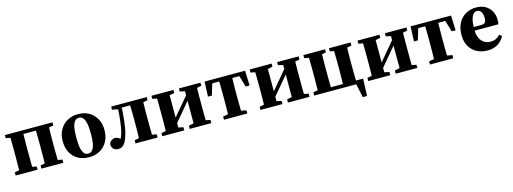

<svg xmlns="http://www.w3.org/2000/svg" viewBox="-10 -1248 5791 2168"><g transform="rotate(-15 2885.5 -164.5)"><path d="M78 0Q80 -24 80.5 -60.5Q81 -97 81.5 -137Q82 -177 82 -209V-264Q82 -296 81.5 -336Q81 -376 80.5 -413Q80 -450 78 -473H235Q233 -450 232.5 -413Q232 -376 231.5 -336Q231 -296 231 -264V-209Q231 -177 231.5 -137Q232 -97 232.5 -60.5Q233 -24 235 0ZM377 0Q379 -24 379.5 -60.5Q380 -97 380.5 -137Q381 -177 381 -209V-264Q381 -296 380.5 -336Q380 -376 379.5 -413Q379 -450 377 -473H533Q532 -450 531 -413Q530 -376 529.5 -336Q529 -296 529 -264V-209Q529 -177 529.5 -137Q530 -97 531 -60.5Q532 -24 533 0ZM27 0V-37L120 -55H193L283 -37V0ZM328 0V-37L419 -55H493L584 -37V0ZM27 -437V-473H171V-419H120ZM441 -419V-473H584V-437L493 -419ZM172 -431V-473H437V-431Z M884 15Q809 15 754 -16.5Q699 -48 669.5 -105Q640 -162 640 -237Q640 -313 672 -369.5Q704 -426 759 -457Q814 -488 884 -488Q957 -488 1011.5 -457Q1066 -426 1097.5 -370Q1129 -314 1129 -238Q1129 -162 1098 -105Q1067 -48 1012.5 -16.5Q958 15 884 15ZM884 -27Q912 -27 931 -48Q950 -69 960 -115Q970 -161 970 -237Q970 -313 960 -359Q950 -405 931 -425.5Q912 -446 884 -446Q856 -446 837 -425Q818 -404 808.5 -358Q799 -312 799 -236Q799 -160 808.5 -114Q818 -68 837 -47.5Q856 -27 884 -27Z M1225 11Q1192 11 1171 -8.5Q1150 -28 1149 -66Q1157 -91 1176 -105Q1195 -119 1222 -119Q1246 -119 1264 -105Q1282 -91 1297 -71V-60H1263V-73Q1275 -86 1283.5 -103.5Q1292 -121 1299 -143Q1312 -185 1320 -238.5Q1328 -292 1333 -352Q1338 -412 1341 -473H1384Q1383 -426 1379.5 -378Q1376 -330 1371 -284Q1366 -238 1358.5 -195Q1351 -152 1339 -114Q1326 -70 1309 -42Q1292 -14 1271.5 -1.5Q1251 11 1225 11ZM1270 -437V-473H1371L1370 -419H1358ZM1364 -431V-473H1543V-431ZM1428 0V-37L1520 -55H1595L1686 -37V0ZM1479 0Q1480 -24 1481 -60.5Q1482 -97 1482.5 -137Q1483 -177 1483 -209V-264Q1483 -296 1482.5 -336Q1482 -376 1481 -413Q1480 -450 1479 -473H1635Q1634 -450 1633 -413Q1632 -376 1631.5 -336Q1631 -296 1631 -264V-209Q1631 -177 1631.5 -137Q1632 -97 1633 -60.5Q1634 -24 1635 0ZM1542 -419V-473H1686V-437L1594 -419Z M1741 0V-37L1833 -55H1912L1998 -37V0ZM2062 0V-37L2144 -55H2223L2314 -37V0ZM1792 0Q1794 -24 1794.5 -60.5Q1795 -97 1795.5 -137Q1796 -177 1796 -209V-264Q1796 -296 1795.5 -336Q1795 -376 1794.5 -413Q1794 -450 1792 -473H1941V0ZM1903 -55 1868 -100H1887L2021 -259L2154 -418L2185 -371H2169L2036 -213ZM2120 0V-473H2264Q2262 -450 2261 -413Q2260 -376 2260 -336Q2260 -296 2260 -264V-209Q2260 -177 2260 -137Q2260 -97 2261 -60.5Q2262 -24 2264 0ZM1741 -437V-473H1998V-437L1912 -419H1834ZM2062 -437V-473H2314V-437L2223 -419H2144Z M2355 -299 2362 -473H2835L2842 -299H2796L2746 -468L2796 -431H2400L2451 -468L2401 -299ZM2462 0V-37L2557 -55H2640L2735 -37V0ZM2520 0Q2522 -24 2522.5 -60.5Q2523 -97 2523.5 -137Q2524 -177 2524 -209V-264Q2524 -296 2523.5 -336Q2523 -376 2522.5 -413Q2522 -450 2520 -473H2676Q2675 -450 2674 -413Q2673 -376 2672.5 -336Q2672 -296 2672 -264V-209Q2672 -177 2672.5 -137Q2673 -97 2674 -60.5Q2675 -24 2676 0Z M2889 0V-37L2981 -55H3060L3146 -37V0ZM3210 0V-37L3292 -55H3371L3462 -37V0ZM2940 0Q2942 -24 2942.5 -60.5Q2943 -97 2943.5 -137Q2944 -177 2944 -209V-264Q2944 -296 2943.5 -336Q2943 -376 2942.5 -413Q2942 -450 2940 -473H3089V0ZM3051 -55 3016 -100H3035L3169 -259L3302 -418L3333 -371H3317L3184 -213ZM3268 0V-473H3412Q3410 -450 3409 -413Q3408 -376 3408 -336Q3408 -296 3408 -264V-209Q3408 -177 3408 -137Q3408 -97 3409 -60.5Q3410 -24 3412 0ZM2889 -437V-473H3146V-437L3060 -419H2982ZM3210 -437V-473H3462V-437L3371 -419H3292Z M3568 0Q3570 -24 3570.5 -60.5Q3571 -97 3571.5 -137Q3572 -177 3572 -209V-264Q3572 -296 3571.5 -336Q3571 -376 3570.5 -413Q3570 -450 3568 -473H3725Q3723 -450 3722.5 -413Q3722 -376 3721.5 -336Q3721 -296 3721 -264V-209Q3721 -177 3721.5 -137Q3722 -97 3722.5 -60.5Q3723 -24 3725 0ZM3862 0Q3863 -24 3864 -60.5Q3865 -97 3865.5 -137Q3866 -177 3866 -209V-264Q3866 -296 3865.5 -336Q3865 -376 3864 -413Q3863 -450 3862 -473H4018Q4017 -450 4016 -413Q4015 -376 4014.5 -336Q4014 -296 4014 -264V-209Q4014 -177 4014.5 -137Q4015 -97 4016 -60.5Q4017 -24 4018 0ZM4042 159 4002 -30 4052 0H3662V-42H4100L4092 159ZM3517 -437V-473H3770V-437L3683 -419H3610ZM3816 -437V-473H4069V-437L3978 -419H3904ZM3517 0V-37L3610 -55H3661V0Z M4149 0V-37L4241 -55H4320L4406 -37V0ZM4470 0V-37L4552 -55H4631L4722 -37V0ZM4200 0Q4202 -24 4202.5 -60.5Q4203 -97 4203.5 -137Q4204 -177 4204 -209V-264Q4204 -296 4203.5 -336Q4203 -376 4202.5 -413Q4202 -450 4200 -473H4349V0ZM4311 -55 4276 -100H4295L4429 -259L4562 -418L4593 -371H4577L4444 -213ZM4528 0V-473H4672Q4670 -450 4669 -413Q4668 -376 4668 -336Q4668 -296 4668 -264V-209Q4668 -177 4668 -137Q4668 -97 4669 -60.5Q4670 -24 4672 0ZM4149 -437V-473H4406V-437L4320 -419H4242ZM4470 -437V-473H4722V-437L4631 -419H4552Z M4763 -299 4770 -473H5243L5250 -299H5204L5154 -468L5204 -431H4808L4859 -468L4809 -299ZM4870 0V-37L4965 -55H5048L5143 -37V0ZM4928 0Q4930 -24 4930.5 -60.5Q4931 -97 4931.5 -137Q4932 -177 4932 -209V-264Q4932 -296 4931.5 -336Q4931 -376 4930.5 -413Q4930 -450 4928 -473H5084Q5083 -450 5082 -413Q5081 -376 5080.5 -336Q5080 -296 5080 -264V-209Q5080 -177 5080.5 -137Q5081 -97 5082 -60.5Q5083 -24 5084 0Z M5541 15Q5472 15 5417.5 -13.5Q5363 -42 5331.5 -96.5Q5300 -151 5300 -230Q5300 -313 5332 -370.5Q5364 -428 5418 -458Q5472 -488 5537 -488Q5600 -488 5645.5 -462Q5691 -436 5715 -391.5Q5739 -347 5739 -290Q5739 -274 5738 -263Q5737 -252 5734 -239H5362V-281H5537Q5576 -281 5589.5 -295.5Q5603 -310 5603 -346Q5603 -382 5594.5 -404Q5586 -426 5571 -436.5Q5556 -447 5538 -447Q5516 -447 5497.5 -429Q5479 -411 5467.5 -369Q5456 -327 5456 -253Q5456 -192 5475 -152Q5494 -112 5526.5 -92Q5559 -72 5599 -72Q5635 -72 5663 -85Q5691 -98 5713 -123L5739 -101Q5719 -62 5690.5 -36.5Q5662 -11 5625 2Q5588 15 5541 15Z"/></g></svg>

Font: Source Serif 4 36pt
Style: Bold
Weight: 700
Designer: Frank Grießhammer
Foundry: Adobe Systems Incorporated
Version: Version 4.004;hotconv 1.0.116;makeotfexe 2.5.65601